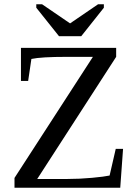

<svg xmlns="http://www.w3.org/2000/svg" viewBox="-20 -879 651 899"><path d="M47.9 -45.9 415 -612.8H293Q172.4 -612.8 127 -603L111.8 -500H78.1V-654.8H523.9V-612.8L154.3 -41H295.9Q352.5 -41 410.9 -46.4Q469.2 -51.8 493.2 -57.1L522 -182.1H556.2L543 0H47.9ZM177.2 -858.9 308.1 -769.5 439 -858.9H466.3V-842.8L360.4 -709.5H256.3L149.9 -842.8V-858.9Z"/></svg>

Font: Times New Roman
Style: Regular
Weight: 400
Designer: Steve Matteson
Foundry: Ascender Corporation
Version: Version 2.00.3